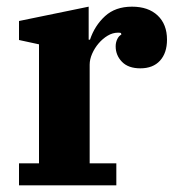

<svg xmlns="http://www.w3.org/2000/svg" viewBox="-20 -556 533 576"><path d="M37 -66H97V-423L37 -436V-493L246 -536V-437H250Q264 -479 295 -507.5Q326 -536 376 -536Q425 -536 453 -509.5Q481 -483 481 -437Q481 -397 460 -374Q439 -351 401 -351Q365 -351 346 -370.5Q327 -390 327 -417Q327 -429 332 -439Q337 -449 344 -452L343 -457Q340 -458 334 -458Q318 -458 303 -449Q288 -440 276 -426Q264 -412 256.5 -395Q249 -378 249 -362V-66H329V0H37Z"/></svg>

Font: IBM Plex Serif
Style: Bold
Weight: 700
Designer: Mike Abbink, Paul van der Laan, Pieter van Rosmalen
Foundry: Bold Monday
Version: Version 2.008